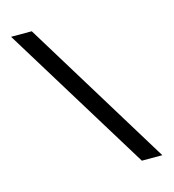

<svg xmlns="http://www.w3.org/2000/svg" viewBox="-106 -799 803 888"><g transform="rotate(-15 295.0 -355.0)"><path d="M127 -710H28L464 0H562Z"/></g></svg>

Font: FIGSv2-sans-serif Medium
Style: Regular
Weight: 500
Designer: Matt McInerney, Pablo Impallari, Rodrigo Fuenzalida,Mirko Velimirovic
Foundry: Matt McInerney, Pablo Impallari, Rodrigo Fuenzalida
Version: Version 4.021;hotconv 1.0.109;makeotfexe 2.5.65596